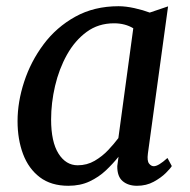

<svg xmlns="http://www.w3.org/2000/svg" viewBox="-20 -588 613 618"><path d="M456 -93.5Q453 -70 459.8 -61.5Q466.5 -53 475 -53Q490 -53 519 -79.5L533 -53.5Q529 -46.5 513.8 -31.2Q498.5 -16 474.8 -3Q451 10 421 10Q392.5 10 374.8 -5Q357 -20 357.5 -53.5L361.5 -83.5Q343.5 -61 320.8 -39.5Q298 -18 268.2 -4Q238.5 10 200 10Q144.5 10 108.2 -17.5Q72 -45 54.2 -92.2Q36.5 -139.5 36.5 -198Q36.5 -260 57.8 -325Q79 -390 120.2 -445.2Q161.5 -500.5 222.2 -534.2Q283 -568 361.5 -568Q384.5 -568 412.8 -561.8Q441 -555.5 462 -547.5L521 -567.5ZM409 -497Q382.5 -513 347 -513Q296.5 -513 258.8 -485.2Q221 -457.5 195.5 -411.8Q170 -366 157.2 -311.2Q144.5 -256.5 144.5 -203.5Q144.5 -131.5 168.2 -93.8Q192 -56 230 -56Q260 -56 284.8 -70.5Q309.5 -85 328.5 -105.2Q347.5 -125.5 361 -143.5Z"/></svg>

Font: Merriweather
Style: Italic
Weight: 400
Italic angle: -7.8°
Designer: Eben Sorkin
Foundry: Eben Sorkin
Version: Version 2.100